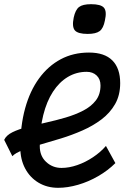

<svg xmlns="http://www.w3.org/2000/svg" viewBox="-24 -883 644 917"><path d="M482 -186 527 -104Q492 -69 445.5 -42Q399 -15 349 -0.5Q299 14 254 14Q201 14 160 -10.5Q119 -35 96 -78.5Q73 -122 73 -178Q73 -282 96 -365.5Q119 -449 162.5 -508.5Q206 -568 266 -600Q326 -632 401 -632Q475 -632 512.5 -594.5Q550 -557 550 -486Q550 -428 525.5 -385.5Q501 -343 460.5 -312.5Q420 -282 370 -260Q320 -238 268 -222Q216 -206 168.5 -192.5Q121 -179 85.5 -166Q50 -153 35 -137L-4 -215Q6 -237 35.5 -251.5Q65 -266 106.5 -276.5Q148 -287 195.5 -297.5Q243 -308 289 -321.5Q335 -335 373 -354.5Q411 -374 433.5 -403Q456 -432 456 -475Q456 -505 437.5 -522.5Q419 -540 390 -540Q341 -540 300 -515.5Q259 -491 229 -445Q199 -399 182.5 -333Q166 -267 166 -184Q166 -138 196.5 -109.5Q227 -81 270 -81Q306 -81 345 -94.5Q384 -108 420 -132Q456 -156 482 -186ZM395 -721Q348 -721 333.5 -738Q319 -755 328 -799Q336 -836 353.5 -849.5Q371 -863 411 -863Q458 -863 472.5 -846Q487 -829 477 -785Q470 -748 452 -734.5Q434 -721 395 -721Z"/></svg>

Font: Victor Mono Thin
Style: Italic
Weight: 100
Italic angle: -12°
Monospace: yes
Designer: Rune Bjørnerås
Version: Version 1.561;gftools[0.9.30]